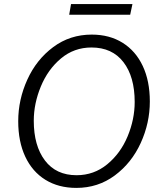

<svg xmlns="http://www.w3.org/2000/svg" viewBox="-20 -905 776 938"><path d="M69 -313Q69 -418 113.5 -516Q158 -614 240 -675Q322 -736 428 -736Q515 -736 579 -696Q643 -656 677.5 -582.5Q712 -509 712 -409Q712 -304 667.5 -206.5Q623 -109 541 -48Q459 13 353 13Q266 13 202 -26.5Q138 -66 103.5 -139.5Q69 -213 69 -313ZM638 -407Q638 -530 583 -601.5Q528 -673 427 -673Q342 -673 278 -619.5Q214 -566 179.5 -482.5Q145 -399 145 -315Q145 -193 199.5 -121Q254 -49 354 -49Q439 -49 504 -102.5Q569 -156 603.5 -239Q638 -322 638 -407ZM327 -885H627L616 -833H318Z"/></svg>

Font: Nebula Sans Book
Style: Regular
Weight: 400
Italic angle: -9°
Designer: Paul D. Hunt for Adobe (as Source Sans)
Foundry: Nebula Entertainment & Broadcasting LLC
Version: Version 1.010